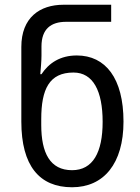

<svg xmlns="http://www.w3.org/2000/svg" viewBox="-20 -780 591 810"><path d="M284 10C418 10 501 -90 501 -267C501 -450 425 -546 304 -546C234 -546 186 -514 155 -467H150C152 -489 155 -524 155 -545V-584C155 -658 195 -688 259 -688H449V-760H248C148 -760 70 -706 70 -582V-267C70 -81 146 10 284 10ZM284 -62C191 -62 154 -135 154 -253V-277C154 -404 188 -474 290 -474C373 -474 413 -396 413 -266C413 -137 372 -62 284 -62Z"/></svg>

Font: Noto Sans Georgian SemiCondensed
Style: Regular
Weight: 400
Width: 4
Designer: Monotype Design Team, Akaki Razmadze
Foundry: Google LLC
Version: Version 2.005